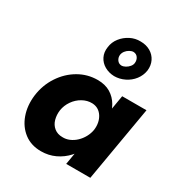

<svg xmlns="http://www.w3.org/2000/svg" viewBox="-180 -886 958 1020"><g transform="rotate(30 299.0 -376.0)"><path d="M447 -460 369 0H517L596 -460ZM42 -231Q34 -165 53.5 -110.5Q73 -56 115.5 -23.5Q158 9 219 9Q265 9 304.5 -9.5Q344 -28 374 -61Q404 -94 423.5 -137.5Q443 -181 449 -230Q455 -277 448.5 -320Q442 -363 422.5 -397Q403 -431 370.5 -450.5Q338 -470 292 -470Q230 -470 176.5 -439Q123 -408 87 -353.5Q51 -299 42 -231ZM198 -230Q203 -262 222 -289.5Q241 -317 269.5 -333Q298 -349 329 -348Q350 -347 365.5 -337.5Q381 -328 391.5 -311.5Q402 -295 406 -274.5Q410 -254 407 -231Q403 -207 391 -185Q379 -163 361.5 -146.5Q344 -130 323 -121Q302 -112 280 -113Q250 -113 229.5 -129.5Q209 -146 201.5 -173Q194 -200 198 -230ZM250 -647Q245 -614 258 -588Q271 -562 297 -547Q323 -532 356 -531Q389 -531 419.5 -546Q450 -561 470 -587Q490 -613 495 -645Q499 -678 486 -704.5Q473 -731 447 -746Q421 -761 387 -761Q354 -762 324.5 -747Q295 -732 274.5 -706Q254 -680 250 -647ZM327 -645Q329 -658 337.5 -669Q346 -680 358.5 -687Q371 -694 382 -694Q400 -693 409.5 -679Q419 -665 417 -647Q416 -635 407 -624Q398 -613 385.5 -606Q373 -599 361 -599Q344 -600 334.5 -614Q325 -628 327 -645Z"/></g></svg>

Font: Jost
Style: Bold Italic
Weight: 700
Italic angle: -5°
Version: Version 3.710